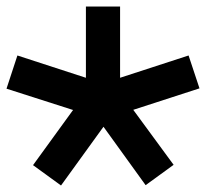

<svg xmlns="http://www.w3.org/2000/svg" viewBox="-20 -570 640 590"><path d="M81.5 -62.5 204.5 -232 0 -297.5 33.5 -399.5 244 -331V-550H349V-331L559.5 -399.5L593 -298.5L389.5 -232.5L513.5 -63.5L427.5 -1L298 -180.5L167.5 0Z"/></svg>

Font: JuliaMono
Style: Bold
Weight: 700
Monospace: yes
Designer: cormullion
Foundry: corm
Version: Version 0.055; ttfautohint (v1.8.4)